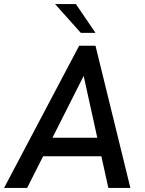

<svg xmlns="http://www.w3.org/2000/svg" viewBox="-41 -921 710 941"><path d="M-21 0 347 -697H427L598 0H490L369 -549L92 0ZM160 -155 205 -246H442L463 -155ZM355 -760 229 -901H331L427 -760Z"/></svg>

Font: Hanken Grotesk Medium
Style: Italic
Weight: 500
Italic angle: -8°
Designer: Alfredo Marco Pradil
Foundry: Hanken Design Co.
Version: Version 3.013